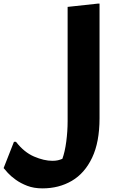

<svg xmlns="http://www.w3.org/2000/svg" viewBox="-59 -780 643 1059"><path d="M29 2Q74 60 129 83.5Q184 107 230 107Q248 107 260.5 104Q273 101 285 96Q299 58 306.5 1Q314 -56 314 -112V-742L480 -760H490V-128Q490 4 449 90Q408 176 337 217.5Q266 259 175 259Q128 259 91.5 245Q55 231 28 211.5Q1 192 -15.5 174Q-32 156 -39 147L18 2Z"/></svg>

Font: Kufam
Style: Bold Italic
Weight: 700
Italic angle: -11°
Designer: Artur Schmal
Foundry: Original Type
Version: Version 1.301; ttfautohint (v1.8.3)